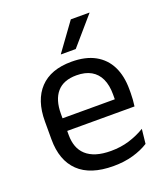

<svg xmlns="http://www.w3.org/2000/svg" viewBox="-129 -773 758 874"><g transform="rotate(-20 249.5 -336.0)"><path d="M271.1 11.1Q159.6 11.1 103 -43.4Q46.4 -97.8 46.4 -199.7V-286.6Q46.4 -389.4 99.1 -445.1Q151.7 -500.9 252.5 -500.9Q320.4 -500.9 366.1 -475.7Q411.7 -450.4 434.7 -403.9Q457.6 -357.4 457.6 -293V-274.8Q457.6 -259.1 456.4 -243Q455.2 -226.9 453 -211.4H378.7Q379.5 -235.6 379.7 -257.1Q379.9 -278.6 379.9 -296.4Q379.9 -341 365.6 -371.8Q351.4 -402.6 323.2 -418.8Q294.9 -435 252.5 -435Q189.4 -435 158 -398.5Q126.6 -362.1 126.6 -294.1V-247.4L127 -237.5V-190.8Q127 -160.4 136 -135.9Q145 -111.3 164.1 -93.8Q183.3 -76.2 213 -66.8Q242.8 -57.5 284.2 -57.5Q331.3 -57.5 372.3 -70Q413.3 -82.6 449.4 -104.2L441.8 -34Q409.6 -13.5 366.4 -1.2Q323.3 11.1 271.1 11.1ZM89.1 -211.4V-272.7H435.9V-211.4ZM316.1 -683.1H406.1V-681.7L290.9 -548.4H219.2V-549.7Z"/></g></svg>

Font: Anek Odia Medium
Style: Regular
Weight: 500
Designer: Yesha Goshar & Mahesh Sahu (Odia), Yesha Goshar (Latin)
Foundry: Ek Type
Version: Version 1.003